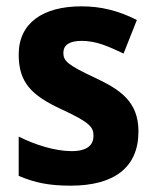

<svg xmlns="http://www.w3.org/2000/svg" viewBox="-20 -576 490 606"><path d="M417 -161C417 -255 360 -293 279 -331C193 -371 180 -384 180 -409C180 -434 199 -447 238 -447C285 -447 323 -429 370 -407L412 -513C352 -543 298 -556 237 -556C115 -556 39 -503 39 -404C39 -315 80 -275 172 -232C268 -188 275 -173 275 -147C275 -118 255 -99 206 -99C154 -99 90 -119 39 -145V-21C90 1 136 10 203 10C341 10 417 -48 417 -161Z"/></svg>

Font: Noto Sans Kannada SemiCondensed
Style: Bold
Weight: 700
Width: 4
Designer: Jelle Bosma - Monotype Design Team
Foundry: Monotype Imaging Inc.
Version: Version 2.005